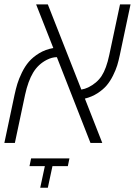

<svg xmlns="http://www.w3.org/2000/svg" viewBox="-32 -650 614 873"><path d="M561.5 -629.9 512.7 -399.4Q507.3 -373.5 501 -352.8Q494.6 -332 481.9 -306.4Q469.2 -280.8 453.1 -261.7Q437 -242.7 411.4 -226.1Q385.7 -209.5 354 -201.7L433.1 0H379.4L226.6 -390.1Q204.6 -390.1 180.7 -377.9Q141.6 -357.9 118.7 -319.8Q95.7 -281.7 82 -218.8L35.6 0H-12.2L34.2 -219.2Q40 -246.1 46.9 -268.8Q53.7 -291.5 67.6 -320.1Q81.5 -348.6 99.6 -369.6Q117.7 -390.6 146.2 -408Q174.8 -425.3 210.4 -431.6L132.3 -629.9H185.5L337.9 -242.7Q354.5 -245.6 368.7 -252.4Q408.7 -272 430.2 -304.9Q451.7 -337.9 464.8 -399.9L513.7 -629.9ZM276.4 105.5H206.5L185.5 203.6H150.9L171.9 105.5H102.1L109.4 70.3H283.7Z"/></svg>

Font: Open Sans Hebrew Light
Style: Italic
Weight: 300
Italic angle: -12°
Foundry: Ascender Corporation, Yanek Iontef
Version: Version 2.001;PS 002.001;hotconv 1.0.70;makeotf.lib2.5.58329